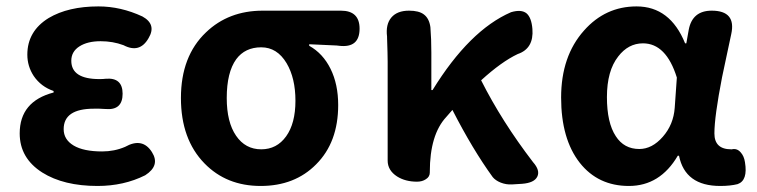

<svg xmlns="http://www.w3.org/2000/svg" viewBox="-20 -581 2420 614"><path d="M292 13.7Q183.6 13.7 115.2 -29.3Q43 -75.2 43 -154.3Q43 -256.8 151.4 -285.2V-290Q111.3 -303.7 87.9 -337.9Q67.4 -369.1 67.4 -406.2Q67.4 -481.4 135.7 -523.4Q198.2 -560.5 294.9 -560.5Q366.2 -560.5 435.5 -528.3Q481.4 -502.9 455.1 -459Q426.8 -409.2 375 -436.5Q340.8 -449.2 301.8 -449.2Q259.8 -449.2 233.9 -432.6Q208 -416 208 -386.7Q208 -328.1 297.9 -328.1Q310.5 -328.1 317.4 -329.1Q372.1 -334 372.1 -281.2Q372.1 -227.5 317.4 -232.4Q310.5 -232.4 297.9 -233.4Q286.1 -233.4 280.3 -233.4Q183.6 -233.4 183.6 -168Q183.6 -134.8 215.3 -115.7Q247.1 -96.7 306.6 -96.7Q345.7 -96.7 379.9 -111.3Q435.5 -142.6 465.8 -94.7Q493.2 -51.8 444.3 -20.5Q376 13.7 292 13.7Z M813.5 13.7Q704.1 13.7 633.8 -58.6Q558.6 -135.7 558.6 -267.6Q558.6 -401.4 638.7 -477.5Q710.9 -546.9 820.3 -546.9H974.6H1070.3Q1129.9 -546.9 1129.9 -489.3Q1129.9 -426.8 1064.5 -434.6Q1061.5 -434.6 1056.6 -435.5Q1001 -438.5 968.8 -439.5V-434.6Q1012.7 -410.2 1037.1 -360.8Q1061.5 -311.5 1061.5 -245.1Q1061.5 -126 991.2 -55.7Q922.9 13.7 813.5 13.7ZM815.4 -103.5Q865.2 -103.5 895 -145Q924.8 -186.5 924.8 -258.8Q924.8 -331.1 896.5 -378.9Q866.2 -429.7 815.4 -429.7Q763.7 -429.7 735.4 -391.6Q705.1 -349.6 705.1 -267.6Q705.1 -190.4 734.9 -147Q764.6 -103.5 815.4 -103.5Z M1581.1 2.9Q1564.5 -3.9 1555.7 -14.6Q1491.2 -103.5 1426.8 -229.5L1407.2 -207Q1354.5 -150.4 1354.5 -31.2V-29.3Q1354.5 -15.6 1341.8 -7.8Q1330.1 0 1313.5 0Q1276.4 0 1250 -16.6Q1219.7 -36.1 1219.7 -67.4V-191.4V-383.8Q1219.7 -405.3 1217.8 -460Q1217.8 -462.9 1217.8 -463.9Q1212.9 -502.9 1231.4 -524.9Q1250 -546.9 1288.1 -546.9Q1319.3 -546.9 1335 -535.2Q1352.5 -522.5 1356.4 -494.1Q1359.4 -456.1 1359.4 -413.1V-293H1363.3Q1481.4 -484.4 1614.3 -542Q1647.5 -551.8 1664.1 -538.1Q1679.7 -524.4 1682.6 -488.3Q1687.5 -425.8 1635.7 -408.2Q1584 -383.8 1518.6 -324.2Q1585 -192.4 1684.6 -62.5Q1708 -36.1 1698.2 -16.1Q1688.5 3.9 1649.4 6.8L1617.2 8.8Q1598.6 9.8 1581.1 2.9Z M1991.2 13.7Q1892.6 13.7 1834 -60.5Q1774.4 -136.7 1774.4 -269Q1774.4 -401.4 1847.7 -483.4Q1916 -560.5 2015.6 -560.5Q2123 -560.5 2170.9 -442.4H2174.8L2182.6 -486.3Q2194.3 -546.9 2255.9 -546.9Q2335 -546.9 2318.4 -471.7Q2313.5 -449.2 2303.7 -402.8Q2293.9 -356.4 2289.1 -334Q2264.6 -208 2264.6 -154.3Q2264.6 -103.5 2318.4 -103.5Q2319.3 -103.5 2320.3 -103.5Q2336.9 -107.4 2348.6 -93.8Q2359.4 -82 2362.3 -62.5Q2372.1 -3.9 2338.9 7.8Q2315.4 13.7 2283.2 13.7Q2170.9 13.7 2151.4 -83H2147.5Q2090.8 13.7 1991.2 13.7ZM2024.4 -104.5Q2065.4 -104.5 2099.6 -143.6Q2133.8 -182.6 2137.7 -236.3L2144.5 -333Q2110.4 -442.4 2036.1 -442.4Q1989.3 -442.4 1957 -400.4Q1920.9 -354.5 1920.9 -270.5Q1920.9 -188.5 1949.2 -145.5Q1975.6 -104.5 2024.4 -104.5Z"/></svg>

Font: Bpmf GenSen Rounded B
Style: B
Weight: 700
Foundry: But Ko
Version: Version 1.320